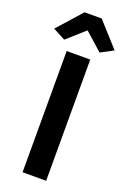

<svg xmlns="http://www.w3.org/2000/svg" viewBox="-198 -1047 737 1106"><g transform="rotate(20 170.0 -494.0)"><path d="M96.5 0V-743H241V0ZM60.5 -799.5 -15 -839.5 117 -988H222L355 -840.5L277.5 -799.5L169 -896Z"/></g></svg>

Font: Merriweather Sans SemiBold
Style: Regular
Weight: 600
Designer: Eben Sorkin
Foundry: Eben Sorkin
Version: Version 2.001